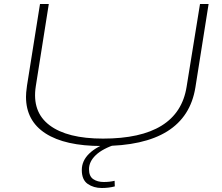

<svg xmlns="http://www.w3.org/2000/svg" viewBox="-20 -720 1108 960"><path d="M488 10Q305 10 207.5 -53Q110 -116 110 -236Q110 -246 111 -258Q112 -270 115 -292L180 -700H224L159 -289Q139 -161 227.5 -94Q316 -27 495 -27Q872 -27 913 -286L980 -700H1023L957 -283Q910 10 488 10ZM534 -12 564 0Q493 23 459 55.5Q425 88 425 126Q425 161 446 175.5Q467 190 499 190Q528 190 553 184L554 212Q524 220 489 220Q448 220 418.5 199.5Q389 179 389 130Q389 84 426 48Q463 12 534 -12Z"/></svg>

Font: Georama ExtraExtended ExtraLight
Style: Italic
Weight: 200
Width: 8
Italic angle: -9°
Designer: Jean-Baptiste Levee
Foundry: Production Type
Version: Version 1.000